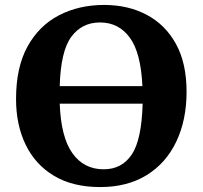

<svg xmlns="http://www.w3.org/2000/svg" viewBox="-20 -744 821 778"><path d="M386 14Q275 14 199 -31.5Q123 -77 84 -157.5Q45 -238 45 -343Q45 -471 91.5 -555.5Q138 -640 219 -682Q300 -724 402 -724Q499 -724 574.5 -684Q650 -644 693 -566Q736 -488 736 -372Q736 -258 694.5 -170.5Q653 -83 574.5 -34.5Q496 14 386 14ZM222 -395H557Q551 -530 506 -591.5Q461 -653 385 -653Q312 -653 269 -595Q226 -537 222 -395ZM400 -58Q474 -58 514 -118Q554 -178 558 -324H222Q227 -188 273.5 -123Q320 -58 400 -58Z"/></svg>

Font: Literata 36pt
Style: Bold
Weight: 700
Designer: Latin by Veronika Burian and Jose Scaglione. Greek by Irene Vlachou. Cyrillic by Vera Evstafieva.
Foundry: TypeTogether
Version: Version 3.002